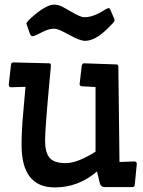

<svg xmlns="http://www.w3.org/2000/svg" viewBox="-20 -817 623 834"><path d="M486.3 -537.1Q494.1 -537.1 494.1 -525.4L499 -113.3L564.5 -115.7Q574.2 -115.2 574.2 -104L565.4 -14.6Q564.9 -4.4 553.7 -4.4H433.1Q418 -4.4 413.1 -22.9L401.4 -72.3Q320.8 -2.9 217.8 -2.9Q73.7 -2.9 73.7 -187Q73.7 -251 81.1 -329.6L90.8 -439.9L28.3 -438Q18.1 -438 18.1 -449.7L27.8 -536.1Q28.8 -542 31 -543.7Q33.2 -545.4 39.1 -545.9L194.3 -542Q201.2 -542 201.2 -531.2Q198.7 -507.8 196.3 -478.5Q175.8 -258.3 175.8 -206.5Q175.8 -154.8 195.3 -131.6Q214.8 -108.4 265.6 -108.4Q316.4 -108.4 395 -158.2V-439L334 -442.4Q327.1 -443.4 325.7 -450.7L335 -531.2Q336.9 -542 345.7 -542ZM94.7 -713.9Q94.7 -721.2 118.7 -742.4Q142.6 -763.7 158.2 -773.9Q193.4 -796.9 213.1 -796.9Q232.9 -796.9 250 -788.1Q267.1 -779.3 284.2 -769Q329.6 -742.2 345.2 -742.2Q360.8 -742.2 373.5 -745.6Q386.2 -749 397.9 -754.2Q409.7 -759.3 419.9 -765.1L437 -775.4Q447.3 -781.7 452.1 -781.7Q457 -781.7 460.4 -772.5L476.6 -734.4Q477.5 -731.9 477.5 -728.5Q477.5 -724.1 469.2 -715.3L446.8 -692.4Q393.1 -639.6 349.6 -639.6Q327.1 -639.6 279.8 -666Q232.4 -692.4 216.3 -692.4Q192.4 -692.4 168 -679.7Q128.9 -659.7 123 -659.7Q113.8 -659.7 110.4 -669.4Z"/></svg>

Font: Wellfleet
Style: Regular
Weight: 400
Designer: Riccardo De Franceschi
Foundry: Riccardo De Franceschi
Version: Version 1.002